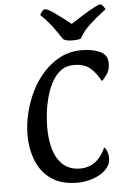

<svg xmlns="http://www.w3.org/2000/svg" viewBox="-61 -961 663 1022"><g transform="rotate(-5 270.0 -450.5)"><path d="M312 17Q227 17 173 -20Q119 -57 93.5 -120Q68 -183 68 -259Q68 -317 82.5 -376.5Q97 -436 124 -491Q151 -546 191 -589.5Q231 -633 281.5 -658.5Q332 -684 393 -684Q452 -684 492 -665.5Q532 -647 532 -603Q532 -568 516.5 -545Q501 -522 487 -511Q465 -554 433.5 -581.5Q402 -609 346 -609Q303 -609 273.5 -585.5Q244 -562 225 -524.5Q206 -487 195 -444Q184 -401 180 -361Q176 -321 176 -294Q176 -177 216.5 -117Q257 -57 331 -57Q425 -57 469 -158Q480 -147 485 -131.5Q490 -116 490 -102Q490 -71 472.5 -48.5Q455 -26 427.5 -11.5Q400 3 369.5 10Q339 17 312 17ZM352 -740Q337 -740 323 -742.5Q309 -745 301 -751Q294 -761 266 -802.5Q238 -844 191 -890Q207 -918 218 -918Q233 -918 267.5 -893.5Q302 -869 354 -828Q387 -850 420.5 -870.5Q454 -891 479.5 -904.5Q505 -918 513 -918Q526 -918 540 -890Q486 -849 457.5 -822.5Q429 -796 416.5 -778.5Q404 -761 395 -745Q378 -740 352 -740Z"/></g></svg>

Font: Paprika
Style: Regular
Weight: 400
Designer: Eduardo Rodriguez Tunni
Foundry: Eduardo Rodriguez Tunni
Version: Version 1.010; ttfautohint (v1.8.3)